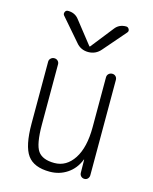

<svg xmlns="http://www.w3.org/2000/svg" viewBox="-115 -831 730 917"><g transform="rotate(15 250.0 -372.5)"><path d="M393.6 -754.9Q403.3 -754.9 408.2 -745.6Q413.1 -736.3 406.2 -728.5L311.5 -619.1Q287.1 -589.8 249.5 -589.8Q211.9 -589.8 188.5 -619.1L93.8 -728.5Q87.9 -735.4 91.8 -745.1Q95.7 -754.9 106.4 -754.9Q141.6 -754.9 161.1 -728.5L248 -618.2Q249 -617.2 250 -617.2L252 -618.2L338.9 -728.5Q358.4 -754.9 393.6 -754.9ZM219.7 9.8Q141.6 9.8 109.4 -34.7Q77.1 -79.1 77.1 -190.4V-496.1Q77.1 -505.9 84.5 -512.7Q91.8 -519.5 102.1 -519.5Q112.3 -519.5 119.1 -512.7Q126 -505.9 126 -496.1V-199.2Q126 -100.6 148.9 -68.4Q171.9 -36.1 230.5 -36.1Q290 -36.1 326.7 -92.3Q363.3 -148.4 363.3 -249V-495.1Q363.3 -505.9 370.6 -512.7Q377.9 -519.5 388.2 -519.5Q398.4 -519.5 405.3 -512.7Q412.1 -505.9 412.1 -495.1V-24.4Q412.1 -14.6 405.8 -7.3Q399.4 0 389.2 0Q378.9 0 372.1 -6.8Q365.2 -13.7 365.2 -24.4L364.3 -87.9Q364.3 -88.9 363.3 -88.9Q362.3 -88.9 362.3 -86.9Q343.8 -41 305.7 -15.6Q267.6 9.8 219.7 9.8Z"/></g></svg>

Font: Rounded-X Mgen+ 2m light
Style: Regular
Weight: 200
Designer: [Source Han Sans]
Ryoko NISHIZUKA  (kana & ideographs); Paul D. Hunt (Latin, Greek & Cyrillic); Wenlong ZHANG  (bopomofo
Version: Version 1.059.20150602